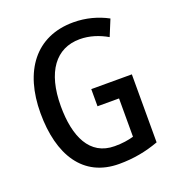

<svg xmlns="http://www.w3.org/2000/svg" viewBox="-133 -831 869 947"><g transform="rotate(-20 301.5 -357.0)"><path d="M328 -384V-294H441V-93C412 -85 383 -80 341 -80C210 -80 158 -197 158 -356C158 -536 233 -635 358 -635C409 -635 458 -619 501 -594L536 -679C484 -707 423 -724 357 -724C158 -724 52 -577 52 -358C52 -139 143 10 332 10C409 10 475 -3 541 -27V-384Z"/></g></svg>

Font: Noto Sans Tamil Condensed Medium
Style: Regular
Weight: 500
Width: 3
Designer: Jelle Bosma - Monotype Design Team
Foundry: Monotype Imaging Inc.
Version: Version 2.004